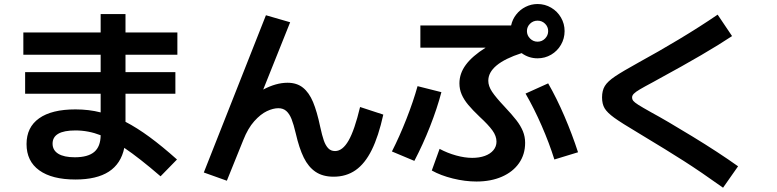

<svg xmlns="http://www.w3.org/2000/svg" viewBox="-20 -838 3790 936"><path d="M109.4 -135.7Q109.4 -217.8 170.7 -261.2Q231.9 -304.7 347.7 -304.7Q413.6 -304.7 470.7 -290V-380.9H102.5V-486.3H470.7V-571.3H93.8V-679.7H470.7V-769.5H591.8V-679.7H844.7V-571.3H591.8V-486.3H835V-380.9H591.8V-244.1Q647.5 -215.3 709 -170.2Q770.5 -125 842.8 -60.5L762.7 21.5Q659.7 -67.4 585.9 -117.2Q569.8 -39.6 510.5 -1.2Q451.2 37.1 347.7 37.1Q233.4 37.1 171.4 -7.6Q109.4 -52.2 109.4 -135.7ZM344.7 -71.3Q408.7 -71.3 439.5 -97.4Q470.2 -123.5 470.7 -178.7Q410.6 -202.1 347.7 -202.1Q236.3 -202.1 236.3 -137.7Q236.3 -105.5 264.2 -88.4Q292 -71.3 344.7 -71.3Z M973.6 2.9 1276.4 -763.7 1394.5 -729.5 1263.2 -401.4Q1325.7 -434.6 1381.8 -434.6Q1427.2 -434.6 1457 -410.6Q1486.8 -386.7 1506.1 -340.6Q1525.4 -294.4 1541 -219.7Q1550.3 -176.8 1558.8 -152.6Q1567.4 -128.4 1580.3 -115Q1593.3 -101.6 1613.3 -101.6Q1649.9 -101.6 1679.2 -152.6Q1708.5 -203.6 1735.4 -316.4L1848.6 -279.3Q1825.2 -173.3 1792.2 -106.9Q1759.3 -40.5 1713.6 -8.5Q1668 23.4 1606.4 23.4Q1553.7 23.4 1518.6 -0.2Q1483.4 -23.9 1460.9 -69.6Q1438.5 -115.2 1421.9 -187.5Q1411.6 -231.4 1401.4 -257.3Q1391.1 -283.2 1375.7 -296.9Q1360.4 -310.5 1336.9 -310.5Q1311.5 -310.5 1281 -296.1Q1250.5 -281.7 1219.5 -247.1Q1188.5 -212.4 1166 -155.3L1085.9 43Z M2085 -6.8 2123 -112.3Q2161.1 -91.8 2203.4 -80.1Q2245.6 -68.4 2282.2 -68.4Q2316.9 -68.4 2343.8 -78.1Q2370.6 -87.9 2385.5 -106Q2400.4 -124 2400.4 -147.5Q2400.4 -174.8 2380.4 -202.4Q2360.4 -230 2318.4 -268.6Q2283.2 -302.2 2262.5 -327.1Q2241.7 -352.1 2230.7 -377.4Q2219.7 -402.8 2219.7 -431.6Q2219.7 -480 2251 -522.2Q2282.2 -564.5 2347.2 -605.5H2029.3V-713.9H2471.7Q2478 -743.7 2496.6 -767.3Q2515.1 -791 2542.5 -804.7Q2569.8 -818.4 2600.6 -818.4Q2636.7 -818.4 2667 -800.5Q2697.3 -782.7 2714.8 -752.4Q2732.4 -722.2 2732.4 -686.5Q2732.4 -650.4 2714.8 -619.9Q2697.3 -589.4 2667 -571.5Q2636.7 -553.7 2600.6 -553.7Q2557.6 -553.7 2522.9 -579.1Q2360.4 -526.4 2360.4 -444.3Q2360.4 -418.5 2378.9 -390.6Q2397.5 -362.8 2438.5 -319.3Q2476.6 -278.8 2497.3 -252Q2518.1 -225.1 2529.1 -198.5Q2540 -171.9 2540 -141.6Q2540 -85.4 2510.3 -42.7Q2480.5 0 2426.8 23.4Q2373 46.9 2302.7 46.9Q2247.1 46.9 2187.7 32.2Q2128.4 17.6 2085 -6.8ZM2015.6 -418 2131.8 -388.7Q2111.3 -310.5 2076.7 -222.2Q2042 -133.8 2000 -53.7L1890.6 -99.6Q1927.7 -172.4 1961.4 -258.3Q1995.1 -344.2 2015.6 -418ZM2542 -381.8 2652.3 -431.6Q2693.8 -359.4 2731.7 -271.2Q2769.5 -183.1 2797.9 -95.7L2682.6 -60.5Q2657.7 -140.1 2620.8 -224.6Q2584 -309.1 2542 -381.8ZM2652.3 -686.5Q2652.3 -707.5 2637.2 -722.4Q2622.1 -737.3 2600.6 -737.3Q2579.1 -737.3 2564 -722.4Q2548.8 -707.5 2548.8 -686.5Q2548.8 -665.5 2564.2 -650.1Q2579.6 -634.8 2600.6 -634.8Q2622.1 -634.8 2637.2 -650.1Q2652.3 -665.5 2652.3 -686.5Z M3108.4 -179.7 3090.8 -190.4Q3009.3 -238.8 2974.6 -263.9Q2939.9 -289.1 2927.5 -310.1Q2915 -331.1 2915 -363.3Q2915 -396.5 2928.5 -418.7Q2941.9 -440.9 2978 -465.3Q3014.2 -489.7 3094.7 -534.2Q3188.5 -585.4 3289.8 -646.2Q3391.1 -707 3478.5 -766.6L3548.8 -662.1Q3427.2 -581.1 3189.5 -452.1L3165 -438.5Q3120.1 -414.6 3099.4 -402.3Q3078.6 -390.1 3070.1 -381.3Q3061.5 -372.6 3061.5 -363.3Q3061.5 -353.5 3067.4 -346.2Q3073.2 -338.9 3091.6 -327.1Q3109.9 -315.4 3155.3 -290Q3226.6 -251.5 3354.7 -173.3Q3482.9 -95.2 3578.1 -27.3L3504.9 77.1Q3395.5 -1 3313.2 -53.5Q3231 -106 3108.4 -179.7Z"/></svg>

Font: Pretendard
Style: Bold
Weight: 700
Designer: Base glyphs from Inter by Rasmus Andersson; Hangeul glyphs from Noto Sans CJK(Source Han Sans) by Jang Soo-young and Kan
Foundry: Kil Hyung-jin
Version: Version 1.309